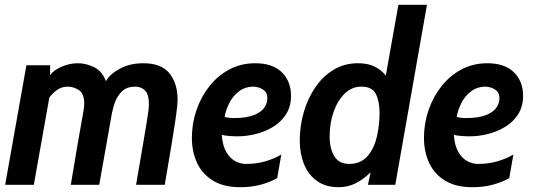

<svg xmlns="http://www.w3.org/2000/svg" viewBox="-20 -770 2220 800"><path d="M1.5 0 90 -498H189L188.5 -457Q205 -478.5 237.8 -492.5Q270.5 -506.5 305 -506.5Q338 -506.5 371.8 -490.2Q405.5 -474 421.5 -431.5Q435.5 -459 477.5 -482.8Q519.5 -506.5 577.5 -506.5Q652 -506.5 686 -464.5Q720 -422.5 720 -353Q720 -343.5 718.5 -327.8Q717 -312 712 -277Q707 -242 696.2 -176Q685.5 -110 666.5 0H547Q565.5 -107.5 576.2 -170.8Q587 -234 592.2 -266.5Q597.5 -299 599 -312.5Q600.5 -326 600.5 -333.5Q600.5 -378 584 -393.5Q567.5 -409 543 -409Q511.5 -409 492.2 -392.8Q473 -376.5 462.5 -352.2Q452 -328 448 -303.5L447.5 -305L393.5 0H275Q291 -97.5 301.5 -158Q312 -218.5 318 -252Q324 -285.5 326.8 -301Q329.5 -316.5 330.2 -323.2Q331 -330 331 -338Q331 -380.5 308.5 -394.8Q286 -409 262.5 -409Q239 -409 220.8 -397.2Q202.5 -385.5 185.5 -363.5L121 0Z M1135 -28Q1106.5 -11.5 1067.5 -0.8Q1028.5 10 981 10Q912 10 867.2 -17.5Q822.5 -45 801 -91.5Q779.5 -138 779.5 -195.5Q779.5 -255.5 798.5 -311Q817.5 -366.5 852.5 -410.8Q887.5 -455 936 -480.8Q984.5 -506.5 1043.5 -506.5Q1116 -506.5 1154.2 -469Q1192.5 -431.5 1192.5 -370.5Q1192.5 -327 1172.5 -295Q1152.5 -263 1119.5 -242.5Q1086.5 -222 1047.5 -212Q1008.5 -202 970.5 -202Q930 -202 904 -208Q907.5 -162 923.5 -135.5Q939.5 -109 961.2 -98Q983 -87 1004.5 -87Q1049 -87 1086.8 -98.2Q1124.5 -109.5 1152 -126ZM1037.5 -409Q1001 -409 975.5 -389.2Q950 -369.5 935.2 -340.2Q920.5 -311 916 -282.5Q933.5 -278 951.5 -278Q1007 -278 1038 -290.5Q1069 -303 1081.5 -321.8Q1094 -340.5 1094 -360Q1094 -381.5 1082.2 -391.8Q1070.5 -402 1057 -405.5Q1043.5 -409 1037.5 -409Z M1391.5 10Q1337 10 1301 -15.8Q1265 -41.5 1247 -85.5Q1229 -129.5 1229 -184Q1229 -245 1245.8 -302.8Q1262.5 -360.5 1294 -406.5Q1325.5 -452.5 1370.2 -479.5Q1415 -506.5 1471.5 -506.5Q1512.5 -506.5 1541 -492.5Q1569.5 -478.5 1587.5 -455L1640 -750H1759L1627 0H1513L1524 -52Q1494 -22 1461.2 -6Q1428.5 10 1391.5 10ZM1435 -87Q1482 -87 1509.8 -117.8Q1537.5 -148.5 1549.5 -197.5Q1561.5 -246.5 1561.5 -300Q1561.5 -347.5 1546.2 -378.2Q1531 -409 1485 -409Q1446.5 -409 1416.8 -380.5Q1387 -352 1370.2 -304.8Q1353.5 -257.5 1353.5 -200.5Q1353.5 -151 1373 -119Q1392.5 -87 1435 -87Z M2102 -28Q2073.5 -11.5 2034.5 -0.8Q1995.5 10 1948 10Q1879 10 1834.2 -17.5Q1789.5 -45 1768 -91.5Q1746.5 -138 1746.5 -195.5Q1746.5 -255.5 1765.5 -311Q1784.5 -366.5 1819.5 -410.8Q1854.5 -455 1903 -480.8Q1951.5 -506.5 2010.5 -506.5Q2083 -506.5 2121.2 -469Q2159.5 -431.5 2159.5 -370.5Q2159.5 -327 2139.5 -295Q2119.5 -263 2086.5 -242.5Q2053.5 -222 2014.5 -212Q1975.5 -202 1937.5 -202Q1897 -202 1871 -208Q1874.5 -162 1890.5 -135.5Q1906.5 -109 1928.2 -98Q1950 -87 1971.5 -87Q2016 -87 2053.8 -98.2Q2091.5 -109.5 2119 -126ZM2004.5 -409Q1968 -409 1942.5 -389.2Q1917 -369.5 1902.2 -340.2Q1887.5 -311 1883 -282.5Q1900.5 -278 1918.5 -278Q1974 -278 2005 -290.5Q2036 -303 2048.5 -321.8Q2061 -340.5 2061 -360Q2061 -381.5 2049.2 -391.8Q2037.5 -402 2024 -405.5Q2010.5 -409 2004.5 -409Z"/></svg>

Font: Cabin Condensed
Style: Bold Italic
Weight: 700
Width: 3
Italic angle: -10°
Designer: Pablo Impallari
Foundry: Pablo Impallari. http://www.impallari.com Igino Marini. http://www.ikern.com
Version: Version 3.001; ttfautohint (v1.8.3)